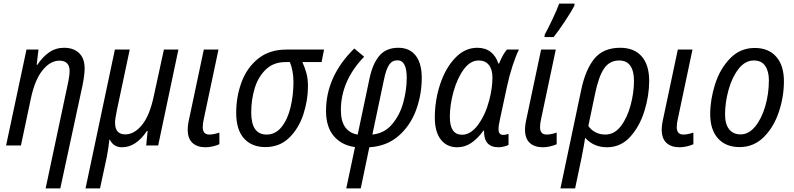

<svg xmlns="http://www.w3.org/2000/svg" viewBox="-20 -813 4437 1073"><path d="M357 -335Q369 -388 369 -417Q369 -444 355 -459Q341 -474 312 -474Q261 -474 217.5 -420Q174 -366 152 -260L97 0H14L128 -536H195L185 -451H189Q217 -494 254 -520Q291 -546 338 -546Q391 -546 422 -516.5Q453 -487 453 -430Q453 -395 441 -335L317 240H235Z M622 -536H705L633 -196Q623 -148 623 -127Q623 -62 680 -62Q730 -62 773 -114Q816 -166 839 -274L896 -536H977L864 0H797L805 -81H801Q740 10 662 10Q615 10 594 -32H591Q588 5 577 63L539 240H458Z M1029 -89Q1029 -115 1039 -158L1119 -536H1201L1120 -153Q1113 -123 1113 -103Q1113 -61 1150 -61Q1173 -61 1206 -72V-7Q1191 0 1169.5 5Q1148 10 1129 10Q1082 10 1055.5 -14.5Q1029 -39 1029 -89Z M1300 -182Q1300 -273 1330 -354Q1360 -435 1423 -485.5Q1486 -536 1581 -536H1791L1777 -466H1670Q1685 -432 1693 -402Q1701 -372 1701 -330Q1701 -253 1675.5 -174.5Q1650 -96 1596.5 -43.5Q1543 9 1463 9Q1387 9 1343.5 -39.5Q1300 -88 1300 -182ZM1620 -354Q1620 -417 1600 -466H1574Q1509 -466 1466 -425Q1423 -384 1403.5 -320Q1384 -256 1384 -184Q1384 -61 1470 -61Q1520 -61 1554 -104Q1588 -147 1604 -214.5Q1620 -282 1620 -354Z M1964 9Q1890 -1 1846 -52Q1802 -103 1802 -193Q1802 -387 1960 -542L2015 -496Q1885 -361 1885 -198Q1885 -134 1910.5 -100.5Q1936 -67 1979 -61L2046 -379Q2064 -460 2101.5 -503Q2139 -546 2206 -546Q2269 -546 2303 -502.5Q2337 -459 2337 -378Q2337 -285 2305.5 -198.5Q2274 -112 2208 -54Q2142 4 2044 10L1996 240H1915ZM2253 -378Q2253 -476 2201 -476Q2172 -476 2155 -451.5Q2138 -427 2126 -369L2061 -61Q2129 -68 2172 -119.5Q2215 -171 2234 -241Q2253 -311 2253 -378Z M2410 -156Q2410 -253 2440 -343Q2470 -433 2524 -489.5Q2578 -546 2647 -546Q2693 -546 2722.5 -522.5Q2752 -499 2765 -458H2769Q2792 -513 2813 -536H2880Q2863 -502 2844.5 -445.5Q2826 -389 2813 -328L2774 -146Q2766 -112 2766 -91Q2766 -59 2793 -59Q2807 -59 2822 -65V-3Q2812 2 2796 6Q2780 10 2766 10Q2683 10 2685 -83H2682Q2649 -38 2613.5 -14Q2578 10 2535 10Q2477 10 2443.5 -33Q2410 -76 2410 -156ZM2714 -252Q2732 -321 2732 -380Q2732 -425 2712 -450Q2692 -475 2655 -475Q2608 -475 2571.5 -425Q2535 -375 2514.5 -301Q2494 -227 2494 -160Q2494 -60 2562 -60Q2611 -60 2652 -116Q2693 -172 2714 -252Z M2914 -89Q2914 -115 2924 -158L3004 -536H3086L3005 -153Q2998 -123 2998 -103Q2998 -61 3035 -61Q3058 -61 3091 -72V-7Q3076 0 3054.5 5Q3033 10 3014 10Q2967 10 2940.5 -14.5Q2914 -39 2914 -89ZM3024 -619Q3042 -652 3067.5 -705.5Q3093 -759 3105 -793H3191L3190 -781Q3176 -753 3138 -695.5Q3100 -638 3074 -606H3023Z M3228 -310Q3252 -425 3302 -485.5Q3352 -546 3446 -546Q3524 -546 3566 -498Q3608 -450 3608 -361Q3608 -279 3581.5 -193Q3555 -107 3502 -48.5Q3449 10 3372 10Q3298 10 3250 -43Q3246 -12 3230 69L3194 240H3112ZM3523 -361Q3523 -416 3502.5 -445.5Q3482 -475 3440 -475Q3387 -475 3356.5 -431Q3326 -387 3306 -291L3268 -109Q3283 -87 3307.5 -74Q3332 -61 3363 -61Q3414 -61 3450 -108.5Q3486 -156 3504.5 -226Q3523 -296 3523 -361Z M3678 -89Q3678 -115 3688 -158L3768 -536H3850L3769 -153Q3762 -123 3762 -103Q3762 -61 3799 -61Q3822 -61 3855 -72V-7Q3840 0 3818.5 5Q3797 10 3778 10Q3731 10 3704.5 -14.5Q3678 -39 3678 -89Z M3949 -175Q3949 -257 3976.5 -343Q4004 -429 4060.5 -487Q4117 -545 4198 -545Q4275 -545 4318 -496Q4361 -447 4361 -359Q4361 -272 4332.5 -187Q4304 -102 4248 -46.5Q4192 9 4113 9Q4036 9 3992.5 -39.5Q3949 -88 3949 -175ZM4277 -365Q4277 -414 4256.5 -444.5Q4236 -475 4193 -475Q4144 -475 4107.5 -428Q4071 -381 4051.5 -310.5Q4032 -240 4032 -173Q4032 -120 4054.5 -91Q4077 -62 4119 -62Q4164 -62 4200 -105.5Q4236 -149 4256.5 -219Q4277 -289 4277 -365Z"/></svg>

Font: Noto Sans UI Narrow
Style: Italic
Weight: 400
Width: 4
Italic angle: -12°
Designer: Monotype Design Team
Foundry: Monotype Imaging Inc.
Version: Version 1.001